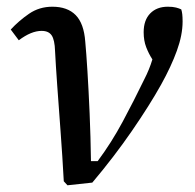

<svg xmlns="http://www.w3.org/2000/svg" viewBox="-20 -540 580 572"><path d="M170 0Q166 -74 160.5 -148Q155 -222 150.5 -285Q146 -348 144 -388Q143 -421 134 -434.5Q125 -448 104 -448Q73 -448 36 -420L12 -452Q36 -478 66.5 -499Q97 -520 136 -520Q181 -520 205.5 -495Q230 -470 234 -416Q237 -384 240.5 -328Q244 -272 247 -202.5Q250 -133 251 -60H271Q312 -115 345.5 -177.5Q379 -240 410 -304Q425 -333 434 -363Q423 -380 415.5 -399.5Q408 -419 408 -444Q408 -480 427.5 -500Q447 -520 480 -520Q495 -520 504.5 -517.5Q514 -515 520 -512Q522 -506 523 -497.5Q524 -489 524 -476Q524 -436 507 -389Q490 -342 460 -288Q426 -227 373 -150Q320 -73 255 4L181 12Z"/></svg>

Font: Source Serif 4 Caption
Style: Italic
Weight: 400
Italic angle: -12°
Designer: Frank Grießhammer
Foundry: Adobe Systems Incorporated
Version: Version 4.004;hotconv 1.0.117;makeotfexe 2.5.65602